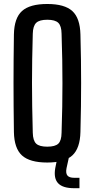

<svg xmlns="http://www.w3.org/2000/svg" viewBox="-20 -828 487 987"><path d="M223 7.5Q133 7.5 93 -29Q53 -65.5 51.5 -149.5Q50.5 -220.5 50 -282Q49.5 -343.5 49.5 -401.8Q49.5 -460 50 -520.8Q50.5 -581.5 51.5 -650.5Q53 -735 93 -771.2Q133 -807.5 223 -807.5Q312 -807.5 351.8 -771.2Q391.5 -735 393.5 -650.5Q395.5 -581.5 396.2 -520.8Q397 -460 397 -401.5Q397 -343 396.2 -281.8Q395.5 -220.5 393.5 -149.5Q391.5 -65.5 351.8 -29Q312 7.5 223 7.5ZM223 -74Q263.5 -74 279.8 -89.5Q296 -105 296.5 -145.5Q299 -217 300 -279Q301 -341 301 -399.8Q301 -458.5 300 -520.8Q299 -583 296.5 -654.5Q296 -694.5 279.8 -710.5Q263.5 -726.5 223 -726.5Q182.5 -726.5 166 -710.5Q149.5 -694.5 148.5 -654.5Q146.5 -584.5 145.5 -523Q144.5 -461.5 144.5 -402.5Q144.5 -343.5 145.5 -281Q146.5 -218.5 148.5 -145.5Q149.5 -105 166 -89.5Q182.5 -74 223 -74ZM388.5 139.5H361.5Q303 139.5 279 114.2Q255 89 264 36.5L275 -18H334L322 36.5Q317 62.5 326.5 74.2Q336 86 362 86H388.5Z"/></svg>

Font: Big Shoulders Text Thin SemiBold
Style: Regular
Weight: 600
Version: Version 2.002